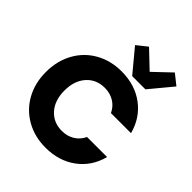

<svg xmlns="http://www.w3.org/2000/svg" viewBox="-256 -1111 1273 1273"><g transform="rotate(45 381.0 -474.5)"><path d="M386 -710Q511 -710 600 -644Q689 -578 719 -464H531Q510 -508 471.5 -531Q433 -554 384 -554Q305 -554 256 -499Q207 -444 207 -352Q207 -260 256 -205Q305 -150 384 -150Q433 -150 471.5 -173Q510 -196 531 -240H719Q689 -126 600 -60.5Q511 5 386 5Q284 5 203.5 -40.5Q123 -86 78 -167Q33 -248 33 -352Q33 -456 78 -537.5Q123 -619 203.5 -664.5Q284 -710 386 -710ZM457 -737 325 -896 398 -954 519 -839 640 -954 713 -896 581 -737Z"/></g></svg>

Font: IBM-Poppins
Style: Poppins-Bold
Weight: 700
Designer: Mike Abbink, Paul van der Laan, Pieter van Rosmalen, Ben Mitchell, Mark Frömberg
Foundry: Bold Monday
Version: Version 1.1